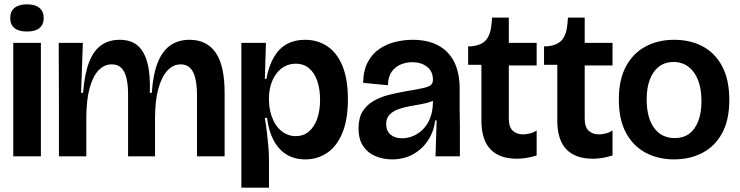

<svg xmlns="http://www.w3.org/2000/svg" viewBox="-20 -719 3401 883"><path d="M41 0V-522H168V0ZM104 -574Q66 -574 46.5 -590Q27 -606 27 -636Q27 -667 47 -683Q67 -699 104 -699Q142 -699 161.5 -682.5Q181 -666 181 -636Q181 -606 161.5 -590Q142 -574 104 -574Z M251 0V-262L250 -522H361L353 -292H362Q369 -379 389.5 -432.5Q410 -486 445.5 -511Q481 -536 530 -536Q582 -536 613 -509.5Q644 -483 658 -429.5Q672 -376 669 -292H678Q684 -378 705.5 -431.5Q727 -485 763.5 -510.5Q800 -536 852 -536Q892 -536 922 -521Q952 -506 972.5 -476Q993 -446 1003 -400Q1013 -354 1013 -293V0H886V-279Q886 -328 878 -360Q870 -392 853.5 -407.5Q837 -423 811 -423Q776 -423 749.5 -394Q723 -365 708 -310Q693 -255 693 -176V0H569V-284Q569 -332 561 -362.5Q553 -393 536.5 -408Q520 -423 494 -423Q460 -423 434 -396.5Q408 -370 392.5 -315Q377 -260 377 -176V0Z M1090 144V-314V-522H1203L1198 -356H1205Q1217 -419 1241 -458.5Q1265 -498 1300.5 -517Q1336 -536 1382 -536Q1442 -536 1486.5 -505.5Q1531 -475 1555.5 -414.5Q1580 -354 1580 -263Q1580 -169 1554.5 -107.5Q1529 -46 1484.5 -16Q1440 14 1384 14Q1335 14 1298.5 -8Q1262 -30 1239 -72.5Q1216 -115 1208 -177H1198Q1204 -140 1208 -106Q1212 -72 1214.5 -41.5Q1217 -11 1217 16V144ZM1340 -93Q1376 -93 1401 -114.5Q1426 -136 1439 -173.5Q1452 -211 1452 -260Q1452 -308 1439.5 -345.5Q1427 -383 1402 -404.5Q1377 -426 1340 -426Q1312 -426 1289 -413.5Q1266 -401 1250 -379Q1234 -357 1225.5 -328.5Q1217 -300 1217 -267V-258Q1217 -234 1222 -210.5Q1227 -187 1237 -165.5Q1247 -144 1262 -128Q1277 -112 1296.5 -102.5Q1316 -93 1340 -93Z M1783 14Q1743 14 1707.5 -0.5Q1672 -15 1650.5 -46.5Q1629 -78 1629 -129Q1629 -176 1647 -205.5Q1665 -235 1696 -253.5Q1727 -272 1765.5 -282Q1804 -292 1845 -299Q1899 -308 1926 -314Q1953 -320 1962 -328.5Q1971 -337 1971 -352Q1971 -391 1944 -412Q1917 -433 1875 -433Q1849 -433 1824 -423Q1799 -413 1782 -390Q1765 -367 1764 -327L1650 -338Q1651 -395 1671.5 -433.5Q1692 -472 1725.5 -494.5Q1759 -517 1799 -526.5Q1839 -536 1878 -536Q1947 -536 1995.5 -510Q2044 -484 2069 -434Q2094 -384 2094 -309V-213Q2095 -178 2095 -142Q2095 -106 2095 -70.5Q2095 -35 2095 0H1983Q1984 -41 1985.5 -81Q1987 -121 1988 -165H1981Q1976 -116 1949.5 -75Q1923 -34 1880.5 -10Q1838 14 1783 14ZM1829 -83Q1853 -83 1877.5 -92.5Q1902 -102 1923 -122Q1944 -142 1957 -173Q1970 -204 1971 -246V-270L1998 -275Q1988 -261 1966.5 -253Q1945 -245 1917.5 -240Q1890 -235 1862 -230Q1834 -225 1810 -216Q1786 -207 1771 -191Q1756 -175 1756 -148Q1756 -117 1776 -100Q1796 -83 1829 -83Z M2358 11Q2277 11 2235.5 -32.5Q2194 -76 2194 -164V-421H2133V-506H2148Q2196 -511 2216.5 -536.5Q2237 -562 2241 -613L2243 -638H2320V-522H2448V-418H2320V-174Q2320 -135 2338 -118Q2356 -101 2386 -101Q2401 -101 2418 -105.5Q2435 -110 2448 -119V-4Q2422 4 2400 7.5Q2378 11 2358 11Z M2707 11Q2626 11 2584.5 -32.5Q2543 -76 2543 -164V-421H2482V-506H2497Q2545 -511 2565.5 -536.5Q2586 -562 2590 -613L2592 -638H2669V-522H2797V-418H2669V-174Q2669 -135 2687 -118Q2705 -101 2735 -101Q2750 -101 2767 -105.5Q2784 -110 2797 -119V-4Q2771 4 2749 7.5Q2727 11 2707 11Z M3080 14Q3007 14 2949.5 -16.5Q2892 -47 2859 -108Q2826 -169 2826 -261Q2826 -354 2859.5 -415Q2893 -476 2950.5 -506Q3008 -536 3080 -536Q3155 -536 3212 -505.5Q3269 -475 3301.5 -413.5Q3334 -352 3334 -260Q3334 -166 3300.5 -105.5Q3267 -45 3209.5 -15.5Q3152 14 3080 14ZM3083 -84Q3122 -84 3149 -103.5Q3176 -123 3191 -161.5Q3206 -200 3206 -253Q3206 -310 3190.5 -350Q3175 -390 3146 -412Q3117 -434 3077 -434Q3039 -434 3011.5 -413.5Q2984 -393 2969 -354.5Q2954 -316 2954 -262Q2954 -178 2988 -131Q3022 -84 3083 -84Z"/></svg>

Font: Bricolage Grotesque 96pt ExtraBold 96pt SemiBold
Style: Regular
Weight: 600
Version: Version 1.001;gftools[0.9.33.dev8+g029e19f]